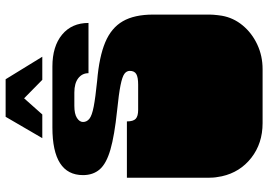

<svg xmlns="http://www.w3.org/2000/svg" viewBox="-152 -772 930 665"><g transform="rotate(-90 312.5 -439.0)"><path d="M219 6Q149 6 99 -33Q49 -72 35 -135Q34 -142 32.5 -149.5Q31 -157 30.5 -165Q30 -173 30 -178V-180Q30 -183 30 -186Q30 -189 30 -194.5Q30 -200 30 -209V-260Q30 -277 30 -281.5Q30 -286 30 -288Q30 -290 30 -296V-297Q30 -304 30 -305.5Q30 -307 30 -312.5Q30 -318 30 -334V-464H225Q225 -442 234 -433.5Q243 -425 265 -425H352Q378 -425 389 -431.5Q400 -438 400 -454Q400 -465 390 -472.5Q380 -480 350.5 -486Q321 -492 262 -498Q176 -507 127.5 -521Q79 -535 59 -558Q39 -581 39 -616Q39 -722 204 -722H415Q485 -722 525.5 -688.5Q566 -655 566 -597H392Q392 -619 374.5 -632.5Q357 -646 325 -646H279Q251 -646 237 -637Q223 -628 223 -616Q223 -603 234 -594Q245 -585 276 -579Q307 -573 366 -567Q449 -560 499 -539Q549 -518 572 -478Q595 -438 595 -373V-334Q595 -318 595 -312.5Q595 -307 595 -305.5Q595 -304 595 -297V-296Q595 -290 595 -288Q595 -286 595 -281.5Q595 -277 595 -260V-209Q595 -200 595 -194.5Q595 -189 595 -186Q595 -183 595 -180V-178Q595 -173 594.5 -165Q594 -157 593 -149.5Q592 -142 591 -135Q584 -95 557.5 -63Q531 -31 491.5 -12.5Q452 6 406 6ZM167 -757 241 -884H371L449 -757H369L305 -820L249 -757Z"/></g></svg>

Font: Danfo
Style: Regular
Weight: 400
Designer: Seyi Olusanya, David Udoh, Eyiyemi Adegbite, Mirko Velimirović
Version: Version 1.000